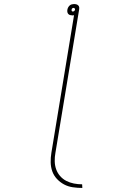

<svg xmlns="http://www.w3.org/2000/svg" viewBox="-20 -755 640 949"><path d="M387 174Q363 174 339.5 170.5Q316 167 296.5 156.5Q277 146 261.5 129.5Q246 113 238.5 92Q231 71 230.5 47.5Q230 24 234 0L346 -680Q344 -679 341.5 -679Q339 -679 337 -679Q332 -679 326.5 -680.5Q321 -682 317.5 -686Q314 -690 313 -695.5Q312 -701 313 -707Q314 -713 317 -718.5Q320 -724 324.5 -728Q329 -732 335 -733.5Q341 -735 346 -735Q352 -735 357.5 -733.5Q363 -732 367 -728Q371 -724 371.5 -718.5Q372 -713 371 -707L254 0Q250 21 250.5 42Q251 63 257.5 81.5Q264 100 277 115Q290 130 307.5 139Q325 148 345 152Q365 156 386 156ZM340 -698Q343 -698 346 -700Q349 -702 350 -705L351 -707Q351 -711 349 -713.5Q347 -716 343 -716Q340 -716 337 -713.5Q334 -711 334 -707Q333 -703 335 -700.5Q337 -698 340 -698Z"/></svg>

Font: Iosevka HT Thin Extended
Style: Italic
Weight: 100
Width: 7
Italic angle: -9°
Monospace: yes
Designer: Belleve Invis
Foundry: Belleve Invis
Version: Version 32.3.0; ttfautohint (v1.8.4)